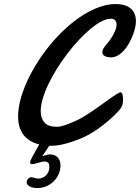

<svg xmlns="http://www.w3.org/2000/svg" viewBox="-20 -725 706 969"><path d="M666 -616.7Q666 -603.5 661.9 -585Q657.7 -566.4 649.9 -546.4Q642.1 -526.4 631.1 -506.6Q620.1 -486.8 606 -470.9Q591.8 -455.1 575.2 -445.3Q558.6 -435.5 539.6 -435.5Q535.2 -435.5 528.1 -436.3Q521 -437 513.9 -439.7Q506.8 -442.4 501.7 -447.8Q496.6 -453.1 496.6 -461.9Q496.6 -467.8 499.8 -475.6Q502.9 -483.4 511.2 -493.7Q520 -503.4 530.3 -516.8Q540.5 -530.3 548.8 -544.9Q557.1 -559.6 562.7 -573.7Q568.4 -587.9 568.4 -599.1Q568.4 -613.3 561.8 -621.8Q555.2 -630.4 539.1 -630.4Q518.1 -630.4 491.7 -616.7Q465.3 -603 436.5 -579.1Q407.7 -555.2 377.9 -523.2Q348.1 -491.2 320.3 -454.8Q292.5 -418.5 267.8 -379.2Q243.2 -339.8 224.9 -301.5Q206.5 -263.2 196 -227.8Q185.5 -192.4 185.5 -163.6Q185.5 -127.9 204.6 -106.4Q223.6 -85 267.6 -85Q288.1 -85 328.6 -100.8Q369.1 -116.7 396.2 -132.6Q423.3 -148.4 450.9 -167.7Q478.5 -187 503.4 -204.8Q528.3 -222.7 548.8 -237.1Q569.3 -251.5 582.5 -257.3Q585 -259.3 588.4 -259.3Q595.7 -259.3 598.4 -247.3Q601.1 -235.4 601.1 -220.2Q601.1 -211.9 598.9 -200Q596.7 -188 585 -172.4Q579.6 -166 564.9 -150.9Q550.3 -135.7 528.3 -116.7Q506.3 -97.7 478 -77.1Q449.7 -56.6 416.7 -39.6Q383.8 -22.5 331.8 -5.9Q279.8 10.7 241.2 10.7Q195.8 10.7 163.6 -0.2Q131.3 -11.2 110.8 -30.8Q90.3 -50.3 80.8 -77.4Q71.3 -104.5 71.3 -136.7Q71.3 -176.8 83.5 -222.7Q95.7 -268.6 117.4 -315.9Q139.2 -363.3 169.2 -410.6Q199.2 -458 235.1 -501.2Q271 -544.4 311.5 -581.5Q352.1 -618.7 394.5 -646Q437 -673.3 480 -689Q522.9 -704.6 564.5 -704.6Q585 -704.6 603.5 -700Q622.1 -695.3 636 -685.1Q649.9 -674.8 658 -658Q666 -641.1 666 -616.7ZM285.2 109.9Q285.2 133.3 275.9 154.1Q266.6 174.8 250.7 190.4Q234.9 206.1 213.6 215.1Q192.4 224.1 168.9 224.1Q144 224.1 129.2 215.6Q114.3 207 114.3 194.3Q114.3 190.9 116 186.5Q117.7 182.1 120.6 178.5Q123.5 174.8 127.9 172.4Q132.3 169.9 137.7 169.9Q146 169.9 155.3 173.1Q164.6 176.3 172.9 176.3Q185.1 176.3 195.3 171.6Q205.6 167 213.1 159.2Q220.7 151.4 224.9 140.6Q229 129.9 229 118.2Q229 104 224.4 98.1Q219.7 92.3 209 89.8Q200.7 89.8 191.2 92Q181.6 94.2 172.6 96.7Q163.6 99.1 155.5 101.3Q147.5 103.5 141.6 103.5Q131.8 103.5 131.8 95.2Q131.8 86.4 144.5 64L180.2 0H235.8L192.9 64Q202.1 61 212.4 57.6Q222.7 54.2 231 54.2Q255.9 54.2 270.5 68.8Q285.2 83.5 285.2 109.9Z"/></svg>

Font: Damion
Style: Regular
Weight: 400
Foundry: vernon adams
Version: Version 1.000